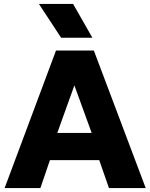

<svg xmlns="http://www.w3.org/2000/svg" viewBox="-20 -957 765 977"><path d="M3.5 0 265 -700H457.5L721.5 0H534.5L485 -142H234L185.5 0ZM271.5 -280.5H446.5L358.5 -522.5ZM291 -765 178 -937H352L450 -765Z"/></svg>

Font: Geologica Thin Roman
Style: Bold
Weight: 700
Version: Version 1.010;gftools[0.9.28]